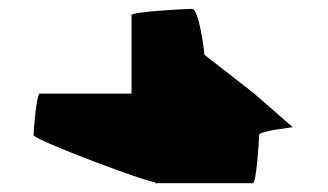

<svg xmlns="http://www.w3.org/2000/svg" viewBox="-20 -630 743 435"><path d="M56 -324C56 -313 331 -210 331 -218V-215H553C561 -215 567 -313 567 -324C567 -334 651 -342 643 -342L556 -418L443 -506C443 -513 431 -610 415 -610C399 -610 278 -603 278 -596V-418H70C63 -418 56 -334 56 -324Z"/></svg>

Font: Ampere
Style: SuExt
Weight: 400
Version: Version 1